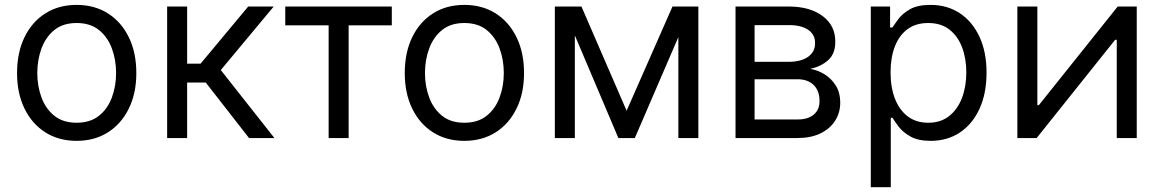

<svg xmlns="http://www.w3.org/2000/svg" viewBox="-20 -573 4816 797"><path d="M297.9 11.7Q224.1 11.7 168.5 -23.4Q112.8 -58.6 81.8 -122.1Q50.8 -185.5 50.8 -269.5Q50.8 -355 81.8 -418.7Q112.8 -482.4 168.5 -517.6Q224.1 -552.7 297.9 -552.7Q372.1 -552.7 427.7 -517.6Q483.4 -482.4 514.6 -418.7Q545.9 -355 545.9 -269.5Q545.9 -185.5 514.6 -122.1Q483.4 -58.6 427.7 -23.4Q372.1 11.7 297.9 11.7ZM297.9 -63.5Q354.5 -63.5 390.6 -92.3Q426.8 -121.1 444.3 -168.2Q461.9 -215.3 461.9 -269.5Q461.9 -324.7 444.3 -372.1Q426.8 -419.4 390.6 -448.5Q354.5 -477.5 297.9 -477.5Q241.7 -477.5 205.8 -448.5Q169.9 -419.4 152.3 -372.1Q134.8 -324.7 134.8 -269.5Q134.8 -215.3 152.3 -168.2Q169.9 -121.1 205.8 -92.3Q241.7 -63.5 297.9 -63.5Z M673.8 0V-545.9H756.8V-308.6H812.5L1010.3 -545.9H1116.2L896.5 -282.2L1119.1 0H1013.7L834 -230.5H756.8V0Z M1344.2 0V-467.8H1164.1V-545.9H1606.4V-467.8H1427.2V0Z M1907.2 11.7Q1833.5 11.7 1777.8 -23.4Q1722.2 -58.6 1691.2 -122.1Q1660.2 -185.5 1660.2 -269.5Q1660.2 -355 1691.2 -418.7Q1722.2 -482.4 1777.8 -517.6Q1833.5 -552.7 1907.2 -552.7Q1981.4 -552.7 2037.1 -517.6Q2092.8 -482.4 2124 -418.7Q2155.3 -355 2155.3 -269.5Q2155.3 -185.5 2124 -122.1Q2092.8 -58.6 2037.1 -23.4Q1981.4 11.7 1907.2 11.7ZM1907.2 -63.5Q1963.9 -63.5 2000 -92.3Q2036.1 -121.1 2053.7 -168.2Q2071.3 -215.3 2071.3 -269.5Q2071.3 -324.7 2053.7 -372.1Q2036.1 -419.4 2000 -448.5Q1963.9 -477.5 1907.2 -477.5Q1851.1 -477.5 1815.2 -448.5Q1779.3 -419.4 1761.7 -372.1Q1744.1 -324.7 1744.1 -269.5Q1744.1 -215.3 1761.7 -168.2Q1779.3 -121.1 1815.2 -92.3Q1851.1 -63.5 1907.2 -63.5Z M2546.9 0 2315.4 -545.9H2393.6L2581.1 -113.3L2771.5 -545.9H2850.6L2615.2 0ZM2283.2 0V-545.9H2366.2V0ZM2795.9 0V-545.9H2878.9V0Z M3033.2 0V-545.9H3255.9Q3343.8 -545.4 3395.8 -505.6Q3447.8 -465.8 3447.3 -400.4Q3447.8 -350.6 3418.2 -323.7Q3388.7 -296.9 3342.8 -287.1Q3372.6 -282.7 3401.1 -265.6Q3429.7 -248.5 3448.7 -219Q3467.8 -189.5 3467.8 -146.5Q3467.8 -104.5 3446.3 -71.3Q3424.8 -38.1 3385.3 -19Q3345.7 0 3290 0ZM3112.3 -77.1H3290Q3333 -76.7 3357.7 -97.2Q3382.3 -117.7 3381.8 -153.3Q3382.3 -195.8 3357.7 -220Q3333 -244.1 3290 -244.1H3112.3ZM3112.3 -316.4H3255.9Q3306.2 -316.9 3335 -337.6Q3363.8 -358.4 3363.3 -394.5Q3363.8 -429.2 3335 -449Q3306.2 -468.8 3255.9 -468.8H3112.3Z M3594.7 204.1V-545.9H3674.8V-459H3684.6Q3693.8 -473.1 3710.4 -495.4Q3727.1 -517.6 3758.3 -535.2Q3789.6 -552.7 3842.8 -552.7Q3911.6 -552.7 3963.9 -518.3Q4016.1 -483.9 4045.7 -420.7Q4075.2 -357.4 4075.2 -271.5Q4075.2 -185.1 4045.9 -121.3Q4016.6 -57.6 3964.4 -22.9Q3912.1 11.7 3843.8 11.7Q3791.5 11.7 3759.8 -6.1Q3728 -23.9 3710.9 -46.6Q3693.8 -69.3 3684.6 -84H3677.7V204.1ZM3833 -63.5Q3885.3 -63.5 3920.4 -91.6Q3955.6 -119.6 3973.4 -167Q3991.2 -214.4 3991.2 -272.5Q3991.2 -330.1 3973.6 -376.5Q3956.1 -422.9 3921.1 -450.2Q3886.2 -477.5 3833 -477.5Q3781.7 -477.5 3747.1 -451.9Q3712.4 -426.3 3694.6 -380.1Q3676.8 -334 3676.8 -272.5Q3676.8 -210.9 3694.8 -163.8Q3712.9 -116.7 3747.8 -90.1Q3782.7 -63.5 3833 -63.5Z M4698.7 0H4615.7V-407.7H4608.9L4283.2 0H4203.1V-545.9H4286.1V-136.7H4292.5L4619.6 -545.9H4698.7Z"/></svg>

Font: Inter
Style: Regular
Weight: 400
Designer: Rasmus Andersson
Foundry: rsms
Version: Version 4.000;git-8c9346024